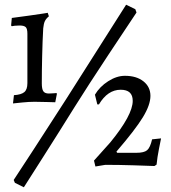

<svg xmlns="http://www.w3.org/2000/svg" viewBox="-20 -698 723 813"><path d="M157 -345Q157 -321 163.5 -311.5Q170 -302 187 -302Q198 -302 207 -303Q216 -304 219 -304L221 -301L214 -265Q205 -265 179 -266Q153 -267 126 -267Q103 -267 73.5 -264Q44 -261 35 -260L39 -295Q70 -297 83 -308Q96 -319 96 -346V-555Q96 -577 88.5 -583.5Q81 -590 63 -590Q52 -590 42.5 -589Q33 -588 30 -587L27 -590L30 -622Q83 -629 104 -632Q188 -644 182 -644L187 -629Q175 -619 170 -608.5Q165 -598 163 -578Q160 -525 158.5 -460Q157 -395 157 -345ZM296 -245Q225 -131 163.5 -34.5Q102 62 81 95L43 76L38 64Q60 31 123 -66Q186 -163 258 -275L514 -678L553 -659L558 -645Q529 -602 440 -467.5Q351 -333 296 -245ZM542 -271Q542 -318 491 -318Q436 -318 399 -256H392L382 -297Q402 -331 438 -354Q474 -377 509 -377Q558 -377 587.5 -353.5Q617 -330 617 -292Q617 -254 585 -201.5Q553 -149 473 -56L476 -51H558Q590 -51 603 -62Q616 -73 624 -108L662 -112Q660 -102 653 -67Q646 -32 643 -1L634 5Q610 4 546.5 2Q483 0 426 0L384 7L378 -18L447 -95Q542 -211 542 -271Z"/></svg>

Font: Sahitya
Style: Regular
Weight: 400
Designer: Juan Pablo del Peral
Foundry: Juan Pablo del Peral (http://www.huertatipografica.com)
Version: Version 1.001;PS 001.000;hotconv 1.0.70;makeotf.lib2.5.58329